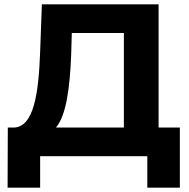

<svg xmlns="http://www.w3.org/2000/svg" viewBox="-20 -720 871 885"><path d="M711 -132V-700H173L165 -481C158 -285 135 -135 44 -132H16L15 145H165V0H659V145H809V-132ZM308 -466 311 -568H551V-132H238C286 -189 302 -317 308 -466Z"/></svg>

Font: AWKNG-Font
Style: Bold
Weight: 700
Designer: Awakening Church
Foundry: Awakening Church
Version: Version 1.700;PS 001.700;hotconv 1.0.88;makeotf.lib2.5.64775